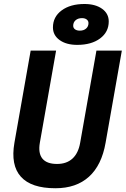

<svg xmlns="http://www.w3.org/2000/svg" viewBox="-20 -952 643 981"><path d="M263.2 9.8Q139.6 9.8 86.7 -49.1Q33.7 -107.9 53.7 -222.7L136.7 -693.4H266.6L183.6 -222.7Q174.3 -169.4 196.5 -141.8Q218.8 -114.3 271.5 -114.3Q320.3 -114.3 350.3 -141.8Q380.4 -169.4 389.6 -222.7L472.7 -693.4H602.5L519.5 -222.7Q499.5 -107.9 434.6 -49.1Q369.6 9.8 263.2 9.8ZM374.5 -722.7Q318.8 -722.7 284.7 -747.2Q250.5 -771.8 250.5 -812Q250.5 -865.7 294.8 -898.7Q339.2 -931.6 411.6 -931.6Q467.3 -931.6 501.5 -907.2Q535.6 -882.8 535.6 -842.3Q535.6 -788.6 491.5 -755.6Q447.3 -722.7 374.5 -722.7ZM387.7 -795.4Q407.6 -795.4 419.9 -806.1Q432.1 -816.8 432.1 -834Q432.1 -845.4 423 -852.4Q413.9 -859.4 398.9 -859.4Q378.8 -859.4 366.4 -848.7Q354 -837.9 354 -820.3Q354 -809 363.2 -802.2Q372.5 -795.4 387.7 -795.4Z"/></svg>

Font: Cascadia Mono NF
Style: Italic
Weight: 400
Italic angle: -10°
Monospace: yes
Designer: Aaron Bell
Foundry: Saja Typeworks
Version: Version 2404.023